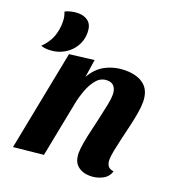

<svg xmlns="http://www.w3.org/2000/svg" viewBox="-160 -822 869 949"><g transform="rotate(20 274.0 -348.0)"><path d="M419 20Q379 20 353.5 -1.5Q328 -23 328 -69Q328 -91 334 -124.5Q340 -158 349 -196Q358 -234 366.5 -272Q375 -310 381.5 -342Q388 -374 388 -395Q388 -421 376 -437Q364 -453 339 -453Q306 -453 284 -427.5Q262 -402 248 -364.5Q234 -327 227 -291L170 0L13 16L116 -510L245 -526L231 -432Q259 -483 305.5 -506.5Q352 -530 407 -530Q470 -530 505.5 -501Q541 -472 541 -412Q541 -385 535 -350.5Q529 -316 520 -278Q511 -240 502.5 -204Q494 -168 488 -137.5Q482 -107 482 -88Q482 -69 490.5 -56.5Q499 -44 521 -41Q512 -10 482.5 5Q453 20 419 20ZM12 -496Q1 -496 -8.5 -497.5Q-18 -499 -27 -502Q8 -537 20.5 -573Q33 -609 33 -646Q33 -663 30.5 -675.5Q28 -688 23 -700Q34 -707 53.5 -711.5Q73 -716 90 -716Q124 -716 145 -698Q166 -680 166 -640Q166 -612 155.5 -586.5Q145 -561 124.5 -540.5Q104 -520 75.5 -508Q47 -496 12 -496Z"/></g></svg>

Font: Sansita Swashed Light SemiBold
Style: Regular
Weight: 600
Version: Version 1.003